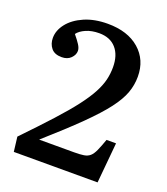

<svg xmlns="http://www.w3.org/2000/svg" viewBox="-134 -818 792 911"><g transform="rotate(20 262.5 -362.0)"><path d="M42 0 33 -74Q113 -157 168.5 -218Q224 -279 259 -325Q294 -371 313 -407Q332 -443 339.5 -474Q347 -505 347 -538Q347 -599 316.5 -633.5Q286 -668 231 -668Q193 -668 164.5 -655.5Q136 -643 123 -625Q142 -602 153 -585Q164 -568 164 -554Q164 -534 147 -517Q130 -500 101 -500Q65 -500 48 -521Q31 -542 31 -572Q31 -610 58.5 -645Q86 -680 136.5 -702Q187 -724 254 -724Q355 -724 414 -672.5Q473 -621 473 -536Q473 -494 458.5 -454Q444 -414 407.5 -366Q371 -318 305 -253Q239 -188 135 -96H311Q342 -96 360.5 -99Q379 -102 391 -112.5Q403 -123 413 -145Q423 -167 436 -204H484L465 0Z"/></g></svg>

Font: Literata 36pt Medium
Style: Regular
Weight: 500
Designer: Latin by Veronika Burian and Jose Scaglione. Greek by Irene Vlachou. Cyrillic by Vera Evstafieva.
Foundry: TypeTogether
Version: Version 3.002